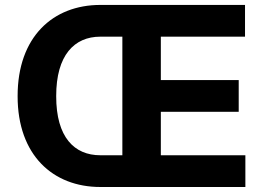

<svg xmlns="http://www.w3.org/2000/svg" viewBox="-20 -747 1058 767"><path d="M380.7 0H960.2V-126.8H622.5V-300.4H933.6V-427.2H622.5V-600.5H958.8V-727.3H380.7C191.4 -727.3 50.1 -599.4 50.4 -362.9C50.1 -127.5 191.4 0 380.7 0ZM204.5 -362.9C204.2 -527 277.3 -600.5 380.7 -600.5H468.8V-126.8H380.7C277.3 -126.8 204.2 -198.2 204.5 -362.9Z"/></svg>

Font: Magic Ui Pro
Style: Bold
Weight: 700
Designer: Stefan Endress, Andreas Faust
Version: Version 1.000;FEAKit 1.0